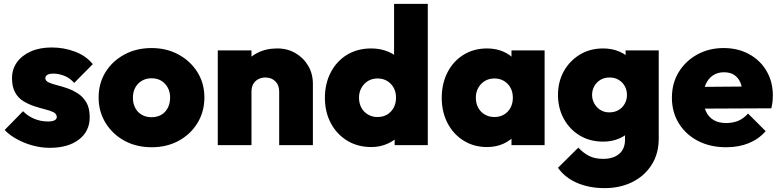

<svg xmlns="http://www.w3.org/2000/svg" viewBox="-20 -749 4024 991"><path d="M237 14Q192 14 148.5 2Q105 -10 67.5 -30.5Q30 -51 4 -78L99 -175Q123 -150 156.5 -136Q190 -122 228 -122Q250 -122 261.5 -128Q273 -134 273 -145Q273 -161 256.5 -169.5Q240 -178 213.5 -184.5Q187 -191 158 -200.5Q129 -210 102 -226Q75 -242 58.5 -271Q42 -300 42 -345Q42 -392 67.5 -427.5Q93 -463 139 -483.5Q185 -504 247 -504Q310 -504 367 -482.5Q424 -461 459 -418L363 -321Q339 -348 310 -358.5Q281 -369 257 -369Q234 -369 224 -362.5Q214 -356 214 -345Q214 -332 230.5 -324Q247 -316 273.5 -309.5Q300 -303 328.5 -293Q357 -283 383.5 -265.5Q410 -248 426.5 -219Q443 -190 443 -144Q443 -71 387 -28.5Q331 14 237 14Z M763 11Q684 11 622.5 -22.5Q561 -56 525 -114.5Q489 -173 489 -246Q489 -319 524.5 -376.5Q560 -434 622 -467.5Q684 -501 762 -501Q840 -501 901.5 -467.5Q963 -434 999 -376.5Q1035 -319 1035 -246Q1035 -173 999.5 -114.5Q964 -56 902.5 -22.5Q841 11 763 11ZM762 -144Q791 -144 812.5 -156.5Q834 -169 846 -192Q858 -215 858 -245Q858 -275 845.5 -297.5Q833 -320 812 -332.5Q791 -345 762 -345Q734 -345 712 -332Q690 -319 678 -296.5Q666 -274 666 -244Q666 -215 678 -192Q690 -169 712 -156.5Q734 -144 762 -144Z M1421 0V-276Q1421 -310 1401 -329.5Q1381 -349 1350 -349Q1329 -349 1312.5 -340Q1296 -331 1287 -315Q1278 -299 1278 -276L1210 -308Q1210 -367 1236 -409.5Q1262 -452 1307.5 -475.5Q1353 -499 1411 -499Q1464 -499 1505.5 -474.5Q1547 -450 1571 -409Q1595 -368 1595 -316V0ZM1104 0V-489H1278V0Z M1897 10Q1826 10 1772 -23Q1718 -56 1687.5 -113.5Q1657 -171 1657 -244Q1657 -318 1687.5 -376Q1718 -434 1771.5 -466.5Q1825 -499 1897 -499Q1943 -499 1983 -482.5Q2023 -466 2050 -436Q2077 -406 2082 -368V-129Q2077 -91 2050 -59Q2023 -27 1983 -8.5Q1943 10 1897 10ZM1928 -145Q1957 -145 1978 -157.5Q1999 -170 2011.5 -192.5Q2024 -215 2024 -245Q2024 -274 2012 -296Q2000 -318 1978.5 -331Q1957 -344 1929 -344Q1901 -344 1879.5 -331Q1858 -318 1845.5 -295.5Q1833 -273 1833 -245Q1833 -216 1845 -193.5Q1857 -171 1879 -158Q1901 -145 1928 -145ZM2188 0H2017V-131L2042 -251L2014 -369V-729H2188Z M2494 10Q2426 10 2373 -23Q2320 -56 2290 -113.5Q2260 -171 2260 -244Q2260 -318 2290 -376Q2320 -434 2373 -466.5Q2426 -499 2494 -499Q2540 -499 2578 -482.5Q2616 -466 2640.5 -436Q2665 -406 2670 -368V-122Q2665 -83 2640.5 -53.5Q2616 -24 2578 -7Q2540 10 2494 10ZM2531 -145Q2574 -145 2600.5 -173Q2627 -201 2627 -245Q2627 -274 2615 -296Q2603 -318 2581.5 -331Q2560 -344 2532 -344Q2504 -344 2482.5 -331Q2461 -318 2448.5 -295.5Q2436 -273 2436 -245Q2436 -216 2448 -193.5Q2460 -171 2482 -158Q2504 -145 2531 -145ZM2620 0V-131L2645 -251L2620 -369V-489H2791V0Z M3101 222Q3020 222 2957.5 194.5Q2895 167 2860 117L2965 13Q2990 40 3020 55.5Q3050 71 3093 71Q3145 71 3175.5 45.5Q3206 20 3206 -28V-155L3234 -261L3209 -366V-489H3380V-34Q3380 44 3343.5 101.5Q3307 159 3244 190.5Q3181 222 3101 222ZM3093 -18Q3025 -18 2972.5 -49.5Q2920 -81 2890 -136Q2860 -191 2860 -259Q2860 -327 2890 -381Q2920 -435 2972.5 -467Q3025 -499 3093 -499Q3139 -499 3177.5 -482.5Q3216 -466 3240 -436.5Q3264 -407 3270 -368V-149Q3264 -110 3239.5 -80.5Q3215 -51 3177 -34.5Q3139 -18 3093 -18ZM3125 -169Q3153 -169 3173.5 -181.5Q3194 -194 3205 -214.5Q3216 -235 3216 -259Q3216 -284 3205 -304Q3194 -324 3174 -336.5Q3154 -349 3126 -349Q3099 -349 3078.5 -336.5Q3058 -324 3047 -303.5Q3036 -283 3036 -259Q3036 -236 3047 -215.5Q3058 -195 3078 -182Q3098 -169 3125 -169Z M3728 11Q3646 11 3583 -21.5Q3520 -54 3484 -112Q3448 -170 3448 -245Q3448 -319 3483 -376.5Q3518 -434 3578.5 -467.5Q3639 -501 3715 -501Q3789 -501 3846.5 -469.5Q3904 -438 3936.5 -382.5Q3969 -327 3969 -256Q3969 -241 3967.5 -225.5Q3966 -210 3961 -190L3530 -188V-300L3892 -303L3814 -254Q3813 -295 3802 -321.5Q3791 -348 3770 -362Q3749 -376 3717 -376Q3684 -376 3660 -360Q3636 -344 3623 -315Q3610 -286 3610 -245Q3610 -203 3624 -173.5Q3638 -144 3664 -129Q3690 -114 3728 -114Q3764 -114 3791.5 -126Q3819 -138 3841 -163L3932 -72Q3896 -31 3844.5 -10Q3793 11 3728 11Z"/></svg>

Font: Outfit Thin ExtraBold
Style: Regular
Weight: 800
Version: Version 1.100;gftools[0.9.27]